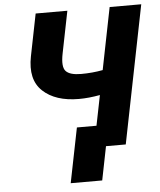

<svg xmlns="http://www.w3.org/2000/svg" viewBox="-59 -762 825 987"><g transform="rotate(-5 353.5 -268.5)"><path d="M346.2 -253.9Q225.1 -253.9 160.2 -314.5Q95.2 -375 118.7 -493.7L162.1 -710.9H325.7L282.2 -493.7Q268.6 -425.8 289.6 -403.3Q310.5 -380.9 368.2 -380.9Q425.8 -380.9 480 -391.1L543.9 -710.9H707L564.9 0H462.9L428.2 173.8H265.6L322.3 -108.9H423.3L454.6 -264.6Q396.5 -253.9 346.2 -253.9Z"/></g></svg>

Font: Roboto-BlackItalic
Style: Italic
Weight: 900
Italic angle: -12°
Designer: Google
Version: Version 1.100141; 2013